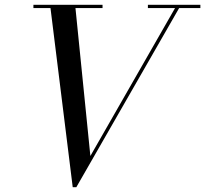

<svg xmlns="http://www.w3.org/2000/svg" viewBox="-20 -770 860 805"><path d="M358.9 -116 713.9 -736.1H600.1V-750H820.1V-736.1H731L300 14.9H284.9L191.7 -736.1H120.1V-750H409.9V-736.1H296.4Z"/></svg>

Font: Bodoni* 16
Style: Italic
Weight: 400
Italic angle: -13°
Version: Version 2.000